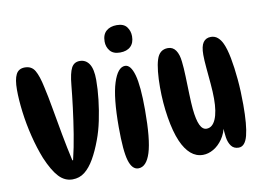

<svg xmlns="http://www.w3.org/2000/svg" viewBox="-81 -893 1419 1030"><g transform="rotate(-10 628.5 -378.5)"><path d="M87 -629Q124 -629 141.5 -599Q159 -569 172 -507Q184 -455 196 -385.5Q208 -316 222 -240.5Q236 -165 252 -94H256Q272 -160 283.5 -231.5Q295 -303 303.5 -371Q312 -439 317 -492Q323 -557 337.5 -584.5Q352 -612 383 -612Q416 -612 434.5 -584Q453 -556 453 -497Q453 -447 446.5 -390Q440 -333 428.5 -278Q417 -223 400 -178Q379 -121 355 -79.5Q331 -38 302.5 -15.5Q274 7 236 7Q194 7 162 -27Q130 -61 99 -134Q76 -192 59 -260.5Q42 -329 33.5 -396.5Q25 -464 25 -518Q25 -574 39 -601.5Q53 -629 87 -629Z M612 -767Q650 -767 666.5 -745Q683 -723 683 -694Q683 -658 662.5 -638.5Q642 -619 605 -619Q568 -619 550.5 -640.5Q533 -662 533 -691Q533 -729 554.5 -748Q576 -767 612 -767ZM618 -544Q649 -544 666 -484Q683 -424 683 -293Q683 -132 660.5 -61Q638 10 594 10Q560 10 544 -42.5Q528 -95 528 -226Q528 -387 553 -465.5Q578 -544 618 -544Z M1143 -6Q1117 -6 1103 -24.5Q1089 -43 1084.5 -72.5Q1080 -102 1080 -135L1085 -139Q1077 -96 1055.5 -65Q1034 -34 1005.5 -17.5Q977 -1 948 -1Q911 -1 882 -26Q853 -51 832 -99Q809 -152 796 -232.5Q783 -313 783 -398Q783 -444 787 -483Q791 -522 799 -547Q807 -573 822.5 -585.5Q838 -598 861 -598Q888 -598 903.5 -575.5Q919 -553 923 -513Q927 -480 928.5 -431.5Q930 -383 931.5 -334.5Q933 -286 936 -253Q942 -193 955.5 -164.5Q969 -136 991 -136Q1023 -136 1040.5 -176Q1058 -216 1058 -288Q1058 -324 1054 -369.5Q1050 -415 1046 -458Q1042 -501 1042 -529Q1042 -576 1056.5 -596.5Q1071 -617 1098 -617Q1120 -617 1135.5 -603.5Q1151 -590 1161 -568Q1175 -538 1185 -486Q1195 -434 1201 -368Q1207 -302 1207 -229Q1207 -117 1192.5 -61.5Q1178 -6 1143 -6Z"/></g></svg>

Font: DynaPuff Condensed
Style: Regular
Weight: 400
Width: 3
Designer: Toshi Omagari, Jennifer Daniel
Foundry: Google Fonts
Version: Version 2.000